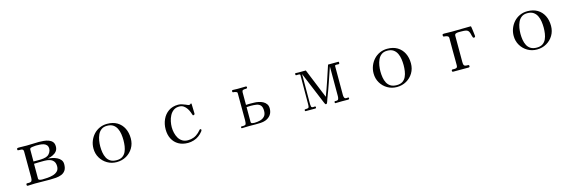

<svg xmlns="http://www.w3.org/2000/svg" viewBox="41 -1592 7918 2648"><g transform="rotate(-15 4000.0 -268.5)"><path d="M686 -153Q686 -198 666 -224Q646 -250 612.5 -260.5Q579 -271 539 -271H491Q465 -271 439 -270Q413 -269 387 -268V-56Q387 -44 397.5 -38.5Q408 -33 421.5 -31.5Q435 -30 443 -30Q475 -30 516.5 -33Q558 -36 596.5 -47Q635 -58 660.5 -83Q686 -108 686 -153ZM644 -414Q644 -448 628 -466.5Q612 -485 587 -493Q562 -501 534 -502.5Q506 -504 481 -504Q475 -504 469 -503.5Q463 -503 456 -502Q447 -501 430.5 -499.5Q414 -498 401 -492.5Q388 -487 388 -472V-301Q416 -301 455.5 -300.5Q495 -300 533 -305Q571 -310 596 -326Q616 -340 630 -365Q644 -390 644 -414ZM788 -156Q788 -99 766.5 -67.5Q745 -36 709 -21.5Q673 -7 629.5 -3.5Q586 0 542 0Q489 0 435.5 -1Q382 -2 329 -2Q304 -2 279 0Q254 2 228 2Q212 2 212 -15Q212 -33 225 -33Q238 -33 250 -33Q283 -33 291.5 -49Q300 -65 300 -95Q300 -188 299.5 -281Q299 -374 299 -468Q299 -487 289.5 -494.5Q280 -502 266 -503Q252 -504 238 -504Q225 -504 219.5 -506Q214 -508 214 -521Q214 -534 222 -536.5Q230 -539 240 -539Q269 -539 297.5 -538Q326 -537 355 -537Q399 -537 443 -539.5Q487 -542 530 -542Q561 -542 597.5 -538.5Q634 -535 666.5 -523.5Q699 -512 719.5 -488Q740 -464 740 -422Q740 -380 717.5 -353Q695 -326 660.5 -311Q626 -296 590 -290Q619 -287 653 -279.5Q687 -272 718 -257Q749 -242 768.5 -217Q788 -192 788 -156Z M1663 -264Q1663 -307 1656.5 -351Q1650 -395 1632 -432Q1614 -469 1581 -491.5Q1548 -514 1494 -514Q1444 -514 1412 -490Q1380 -466 1362.5 -427.5Q1345 -389 1338 -345.5Q1331 -302 1331 -262Q1331 -218 1338 -175.5Q1345 -133 1363 -98Q1381 -63 1414.5 -42Q1448 -21 1502 -21Q1554 -21 1586 -43Q1618 -65 1634.5 -101Q1651 -137 1657 -179.5Q1663 -222 1663 -264ZM1767 -261Q1767 -185 1731 -125Q1695 -65 1634 -30Q1573 5 1497 5Q1424 5 1364 -30Q1304 -65 1268.5 -125Q1233 -185 1233 -259Q1233 -316 1253 -366.5Q1273 -417 1308.5 -456Q1344 -495 1393.5 -517.5Q1443 -540 1501 -540Q1586 -540 1645 -504.5Q1704 -469 1735.5 -406Q1767 -343 1767 -261Z M2738 -123Q2738 -117 2735.5 -112Q2733 -107 2729 -102Q2721 -90 2702.5 -72Q2684 -54 2672 -46Q2640 -22 2598 -9Q2556 4 2516 4Q2437 4 2380.5 -28.5Q2324 -61 2293.5 -119.5Q2263 -178 2263 -256Q2263 -332 2292.5 -397Q2322 -462 2378.5 -501.5Q2435 -541 2516 -541Q2542 -541 2569 -533Q2596 -525 2620 -514Q2631 -510 2642.5 -504Q2654 -498 2666 -498Q2671 -498 2676 -500.5Q2681 -503 2685 -507Q2687 -511 2691 -511Q2700 -511 2700 -504Q2700 -470 2702 -435.5Q2704 -401 2704 -366Q2704 -356 2697.5 -351Q2691 -346 2682 -346Q2674 -346 2675 -351Q2671 -360 2667.5 -370Q2664 -380 2661 -390Q2650 -421 2631.5 -449Q2613 -477 2587 -495Q2561 -513 2524 -513Q2476 -513 2443 -489Q2410 -465 2390 -427Q2370 -389 2361 -345.5Q2352 -302 2352 -263Q2352 -223 2361.5 -182Q2371 -141 2391 -107Q2411 -73 2444 -52.5Q2477 -32 2524 -32Q2614 -32 2679 -93Q2688 -102 2696.5 -111.5Q2705 -121 2715 -131Q2717 -133 2718.5 -134.5Q2720 -136 2724 -136Q2729 -136 2733.5 -133Q2738 -130 2738 -123Z M3641 -152Q3641 -207 3619.5 -231Q3598 -255 3562 -261Q3526 -267 3481 -267Q3466 -267 3451 -266Q3436 -265 3421 -264V-54Q3421 -35 3438 -31Q3455 -27 3469 -27Q3511 -27 3550.5 -37Q3590 -47 3615.5 -74Q3641 -101 3641 -152ZM3725 -165Q3725 -110 3698 -73Q3671 -36 3621 -17Q3590 -6 3552.5 -4Q3515 -2 3482 -2Q3458 -2 3434.5 -2.5Q3411 -3 3387 -3Q3362 -3 3337 -1.5Q3312 0 3286 0Q3279 0 3277 -5Q3275 -10 3275 -15Q3275 -26 3288 -26Q3292 -26 3296 -25.5Q3300 -25 3304 -25Q3327 -25 3338.5 -31.5Q3350 -38 3352 -63Q3354 -79 3354 -95Q3354 -111 3354 -126Q3354 -215 3353.5 -305Q3353 -395 3353 -484Q3353 -494 3342.5 -499.5Q3332 -505 3319 -507.5Q3306 -510 3298 -510Q3290 -510 3287 -515Q3284 -520 3284 -527Q3284 -542 3300 -542Q3317 -542 3333.5 -541Q3350 -540 3366 -540Q3396 -540 3426.5 -541Q3457 -542 3487 -542Q3492 -542 3495 -536.5Q3498 -531 3498 -527Q3498 -517 3487 -512Q3483 -511 3477.5 -511Q3472 -511 3467 -511Q3448 -511 3434.5 -505Q3421 -499 3421 -476V-296Q3436 -297 3451 -297.5Q3466 -298 3481 -298L3535 -297Q3566 -297 3599.5 -290Q3633 -283 3661.5 -268Q3690 -253 3707.5 -227.5Q3725 -202 3725 -165Z M4818 -16Q4818 -6 4811.5 -3.5Q4805 -1 4797 -1Q4776 -1 4755.5 -1.5Q4735 -2 4714 -2Q4691 -2 4667 -1Q4643 0 4620 0Q4613 0 4612 -5Q4611 -10 4611 -14Q4611 -28 4620 -28Q4629 -28 4639 -28Q4664 -28 4670 -46Q4676 -64 4676 -84V-510Q4640 -404 4603.5 -297Q4567 -190 4526 -85Q4521 -71 4516 -54.5Q4511 -38 4503 -26Q4499 -20 4492 -20Q4491 -20 4488 -20.5Q4485 -21 4484 -21Q4480 -23 4472 -40Q4464 -57 4462 -63L4278 -507Q4278 -400 4277.5 -292.5Q4277 -185 4277 -78Q4277 -60 4281 -43.5Q4285 -27 4308 -27Q4315 -27 4321 -28Q4327 -29 4334 -29Q4340 -29 4342.5 -24Q4345 -19 4345 -14Q4345 0 4329 0H4196Q4188 0 4186 -4.5Q4184 -9 4184 -16Q4184 -25 4192 -26Q4200 -27 4207 -27Q4239 -27 4245 -39Q4251 -51 4251 -80Q4251 -185 4252 -289.5Q4253 -394 4253 -498Q4253 -509 4243.5 -511Q4234 -513 4226 -513Q4219 -513 4213 -512.5Q4207 -512 4200 -512Q4191 -512 4188.5 -516Q4186 -520 4186 -528Q4186 -531 4187 -536.5Q4188 -542 4193 -542Q4230 -542 4267 -541Q4304 -540 4341 -541L4513 -119Q4553 -223 4588 -328.5Q4623 -434 4658 -540Q4695 -540 4732 -540.5Q4769 -541 4806 -541Q4811 -541 4812 -532.5Q4813 -524 4813 -521Q4813 -514 4808 -510.5Q4803 -507 4797 -507Q4790 -507 4784 -508Q4778 -509 4771 -509Q4765 -509 4756 -507Q4747 -505 4747 -497V-80Q4747 -61 4754 -44.5Q4761 -28 4783 -28Q4790 -28 4796 -29Q4802 -30 4809 -30Q4815 -30 4816.5 -25Q4818 -20 4818 -16Z M5663 -264Q5663 -307 5656.5 -351Q5650 -395 5632 -432Q5614 -469 5581 -491.5Q5548 -514 5494 -514Q5444 -514 5412 -490Q5380 -466 5362.5 -427.5Q5345 -389 5338 -345.5Q5331 -302 5331 -262Q5331 -218 5338 -175.5Q5345 -133 5363 -98Q5381 -63 5414.5 -42Q5448 -21 5502 -21Q5554 -21 5586 -43Q5618 -65 5634.5 -101Q5651 -137 5657 -179.5Q5663 -222 5663 -264ZM5767 -261Q5767 -185 5731 -125Q5695 -65 5634 -30Q5573 5 5497 5Q5424 5 5364 -30Q5304 -65 5268.5 -125Q5233 -185 5233 -259Q5233 -316 5253 -366.5Q5273 -417 5308.5 -456Q5344 -495 5393.5 -517.5Q5443 -540 5501 -540Q5586 -540 5645 -504.5Q5704 -469 5735.5 -406Q5767 -343 5767 -261Z M6718 -397Q6718 -378 6698 -378Q6694 -378 6689 -381Q6684 -384 6684 -388Q6675 -410 6670.5 -434Q6666 -458 6654 -477Q6645 -492 6626 -498Q6607 -504 6586 -505Q6565 -506 6550 -506Q6535 -506 6513 -506Q6491 -506 6473.5 -499Q6456 -492 6456 -470V-98Q6456 -69 6461 -55Q6466 -41 6480 -37Q6494 -33 6522 -33Q6537 -33 6537 -16Q6537 -9 6533 -4Q6529 1 6521 1Q6466 1 6411.5 1Q6357 1 6302 1Q6285 1 6285 -14Q6285 -32 6300.5 -31.5Q6316 -31 6328 -31Q6348 -31 6359 -39Q6370 -47 6370 -69V-137Q6369 -210 6369 -283Q6369 -356 6369 -429Q6369 -438 6369.5 -447.5Q6370 -457 6369 -467Q6368 -480 6356.5 -487Q6345 -494 6330.5 -497Q6316 -500 6305 -500Q6295 -500 6292 -506Q6289 -512 6289 -521Q6289 -533 6295.5 -536Q6302 -539 6312 -539Q6341 -539 6369 -538Q6397 -537 6426 -537Q6493 -537 6559.5 -539Q6626 -541 6693 -541Q6697 -541 6699 -538Q6700 -538 6703 -518Q6706 -498 6709.5 -471.5Q6713 -445 6715.5 -423.5Q6718 -402 6718 -397Z M7663 -264Q7663 -307 7656.5 -351Q7650 -395 7632 -432Q7614 -469 7581 -491.5Q7548 -514 7494 -514Q7444 -514 7412 -490Q7380 -466 7362.5 -427.5Q7345 -389 7338 -345.5Q7331 -302 7331 -262Q7331 -218 7338 -175.5Q7345 -133 7363 -98Q7381 -63 7414.5 -42Q7448 -21 7502 -21Q7554 -21 7586 -43Q7618 -65 7634.5 -101Q7651 -137 7657 -179.5Q7663 -222 7663 -264ZM7767 -261Q7767 -185 7731 -125Q7695 -65 7634 -30Q7573 5 7497 5Q7424 5 7364 -30Q7304 -65 7268.5 -125Q7233 -185 7233 -259Q7233 -316 7253 -366.5Q7273 -417 7308.5 -456Q7344 -495 7393.5 -517.5Q7443 -540 7501 -540Q7586 -540 7645 -504.5Q7704 -469 7735.5 -406Q7767 -343 7767 -261Z"/></g></svg>

Font: Kaisei Decol
Style: Regular
Weight: 400
Designer: Font-Kai, 金井和夫
Foundry: KAZUO KANAI
Version: Version 5.003